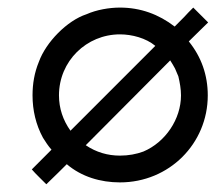

<svg xmlns="http://www.w3.org/2000/svg" viewBox="-20 -472 586 504"><path d="M525.4 -221.7C525.4 -274.4 508.8 -322.3 475.6 -363.3C498 -385.7 515.6 -402.3 526.4 -413.1L487.3 -452.1C478.5 -443.4 470.7 -435.5 462.9 -426.8L438.5 -402.3C396.5 -434.6 348.6 -452.1 294.9 -452.1C266.6 -452.1 233.4 -446.3 207 -434.6C156.2 -418 100.6 -361.3 82 -309.6C70.3 -281.2 65.4 -252 65.4 -221.7C65.4 -182.6 74.2 -144.5 92.8 -110.4C99.6 -99.6 106.4 -88.9 115.2 -79.1L63.5 -27.3C69.3 -20.5 75.2 -14.6 82 -7.8L101.6 11.7C126 -11.7 143.6 -29.3 155.3 -41C194.3 -7.8 244.1 6.8 294.9 6.8C423.8 6.8 525.4 -94.7 525.4 -221.7ZM165 -128.9C145.5 -156.2 134.8 -187.5 134.8 -221.7C134.8 -311.5 207 -381.8 294.9 -381.8C326.2 -381.8 363.3 -372.1 387.7 -351.6ZM205.1 -90.8C303.7 -189.5 377 -263.7 426.8 -313.5C431.6 -306.6 435.5 -298.8 439.5 -292C442.4 -285.2 445.3 -278.3 448.2 -271.5C452.1 -254.9 455.1 -238.3 455.1 -221.7C455.1 -159.2 414.1 -98.6 356.4 -74.2C337.9 -67.4 317.4 -63.5 294.9 -63.5C262.7 -63.5 232.4 -72.3 205.1 -90.8Z"/></svg>

Font: My Font
Style: Regular
Weight: 400
Designer: Alfredo Marco Pradil
Version: Version 0.001